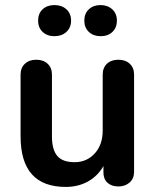

<svg xmlns="http://www.w3.org/2000/svg" viewBox="-20 -737 619 765"><path d="M514.2 -439.9V-51.8Q514.2 -25.9 496.6 -10Q479 5.9 451.7 5.9Q424.3 5.9 408.2 -9Q392.1 -23.9 392.1 -49.8V-75.2Q369.1 -35.2 330.1 -13.7Q291 7.8 242.2 7.8Q62 7.8 62 -193.8V-439.9Q62 -466.8 79.1 -482.9Q96.2 -499 124.5 -499Q152.8 -499 169.9 -482.9Q187 -466.8 187 -439.9V-192.9Q187 -141.1 208 -116Q229 -90.8 277.3 -90.8Q325.7 -90.8 357.4 -125.5Q389.2 -160.2 389.2 -216.8V-439.9Q389.2 -466.8 406 -482.9Q422.9 -499 451.4 -499Q480 -499 497.1 -482.9Q514.2 -466.8 514.2 -439.9ZM334 -609.9Q315.9 -627 315.9 -655Q315.9 -683.1 334 -700Q352.1 -716.8 380.4 -716.8Q408.7 -716.8 427.2 -700Q445.8 -683.1 445.8 -655Q445.8 -627 428 -609.9Q410.2 -592.8 381.1 -592.8Q352.1 -592.8 334 -609.9ZM149.9 -609.9Q131.8 -627 131.8 -655Q131.8 -683.1 149.9 -700Q168 -716.8 197 -716.8Q226.1 -716.8 244.6 -700Q263.2 -683.1 263.2 -655Q263.2 -627 244.6 -609.9Q226.1 -592.8 197 -592.8Q168 -592.8 149.9 -609.9Z"/></svg>

Font: Nunito-Bold
Style: Bold
Weight: 700
Designer: Vernon Adams
Foundry: newtypography
Version: Version 3.000